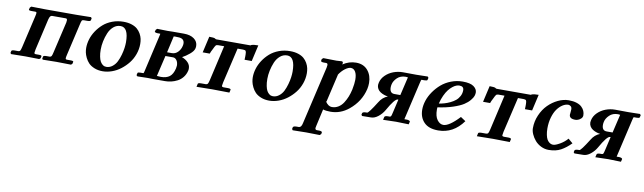

<svg xmlns="http://www.w3.org/2000/svg" viewBox="-40 -940 5573 1662"><g transform="rotate(10 2746.5 -109.0)"><path d="M182.1 -353Q188 -377 188 -386.2Q188 -393.1 185.1 -395Q182.1 -397 173.8 -397H145Q117.7 -397 119.1 -405.8L124 -423.8L134.8 -434.1L257.8 -432.1H332H457H532.2Q585.9 -432.1 660.2 -434.1L667 -423.8L663.1 -407.2Q661.6 -397 632.8 -397H603Q590.3 -397 585.7 -389.6Q581.1 -382.3 575.2 -354L511.2 -77.1Q505.9 -54.7 505.9 -46.9Q505.9 -40.5 509 -37.8Q512.2 -35.2 520 -35.2H548.8Q563 -35.2 569.6 -33Q576.2 -30.8 575.2 -25.9L570.8 -7.8L560.1 1L432.1 -1Q382.3 -1 312 1L306.2 -7.8L310.1 -25.9Q311.5 -35.2 338.9 -35.2H366.2Q377.4 -35.2 382.6 -43.7Q387.7 -52.2 393.1 -77.1L457 -351.1Q459 -368.7 459 -371.1Q459 -386.2 445.8 -386.2H326.2Q317.4 -386.2 311 -379.2Q304.7 -372.1 298.8 -351.1L235.8 -77.1Q231 -53.7 231 -46.9Q231 -40.5 234.1 -37.8Q237.3 -35.2 245.1 -35.2H271Q284.7 -35.2 290.8 -33Q296.9 -30.8 295.9 -25.9L292 -7.8L280.8 1L157.2 -1Q103.5 -1 34.2 1L26.9 -7.8L30.8 -25.9Q32.7 -35.2 61 -35.2H90.8Q102.5 -35.2 107.4 -43.5Q112.3 -51.8 118.2 -77.1Z M863.8 -33.2Q893.1 -33.2 917.2 -52Q941.4 -70.8 955.3 -98.6Q969.2 -126.5 978.8 -160.6Q988.3 -194.8 991.9 -222.4Q995.6 -250 995.6 -272Q995.6 -402.8 925.8 -402.8Q891.1 -402.8 864 -379.6Q836.9 -356.4 821.8 -320.1Q806.6 -283.7 798.8 -245.8Q791 -208 791 -172.9Q791 -137.7 796.6 -111.1Q802.2 -84.5 810.1 -70.3Q817.9 -56.2 828.4 -47.1Q838.9 -38.1 847.2 -35.6Q855.5 -33.2 863.8 -33.2ZM664.6 -165Q664.6 -201.7 676 -240.2Q687.5 -278.8 711.4 -315.2Q735.4 -351.6 768.1 -380.4Q800.8 -409.2 846.7 -426.5Q892.6 -443.8 944.8 -443.8Q984.9 -443.8 1016.1 -433.6Q1047.4 -423.3 1066.4 -406.7Q1085.4 -390.1 1097.9 -367.9Q1110.4 -345.7 1115 -324Q1119.6 -302.2 1119.6 -278.8Q1119.6 -232.9 1103.8 -188.5Q1087.9 -144 1060.1 -108.9Q1032.2 -73.7 996.8 -46.6Q961.4 -19.5 920.4 -4.9Q879.4 9.8 838.9 9.8Q798.3 9.8 766.1 -3.4Q733.9 -16.6 715.3 -35.9Q696.8 -55.2 684.8 -80.1Q672.9 -105 668.7 -125.7Q664.6 -146.5 664.6 -165Z M1360.8 -249H1402.8Q1433.1 -249 1455.1 -271.2Q1477.1 -293.5 1484.4 -324.2Q1487.8 -336.4 1487.8 -347.2Q1487.8 -394 1430.7 -394Q1423.8 -394 1416 -394.5Q1408.2 -395 1406.7 -395Q1404.8 -395 1400.4 -394.5Q1396 -394 1393.6 -394ZM1352.5 -214.8 1309.6 -32.2Q1330.1 -29.8 1343.8 -29.8Q1392.6 -29.8 1420.9 -51.3Q1449.2 -72.8 1461.4 -125Q1464.8 -140.6 1464.8 -149.9Q1464.8 -178.2 1451.7 -196.5Q1438.5 -214.8 1419.4 -214.8ZM1144.5 1 1134.8 -7.8 1139.6 -27.8Q1141.1 -35.2 1165.5 -35.2H1190.4Q1194.3 -37.1 1197.8 -55.2L1270.5 -372.1Q1273.9 -387.7 1274.7 -390.9Q1275.4 -394 1274.4 -397H1250.5Q1245.1 -397 1238.8 -398.4Q1232.4 -399.9 1228.8 -402.1Q1225.1 -404.3 1225.6 -405.8L1230.5 -423.8L1241.7 -434.1L1333.5 -432.1Q1341.3 -432.1 1356.7 -432.6Q1372.1 -433.1 1379.4 -433.1H1476.6Q1533.2 -433.1 1566.4 -408.7Q1599.6 -384.3 1599.6 -345.2Q1599.6 -335 1596.7 -323.2Q1591.3 -300.3 1559.1 -273.2Q1526.9 -246.1 1495.6 -230Q1528.3 -217.8 1549.6 -195.3Q1570.8 -172.9 1570.8 -143.1Q1570.8 -129.9 1568.8 -124Q1561 -90.3 1541 -65.2Q1521 -40 1494.4 -26.4Q1467.8 -12.7 1440.9 -6.3Q1414.1 0 1386.7 0H1280.8L1233.4 -1Q1220.7 -0.5 1189 0Q1157.2 0.5 1144.5 1Z M1884.3 -77.1Q1879.4 -51.8 1879.4 -46.9Q1879.4 -40.5 1882.6 -38.3Q1885.7 -36.1 1893.6 -35.2H1933.6Q1946.8 -35.2 1953.1 -32.2Q1959.5 -29.3 1958.5 -24.9L1952.6 1L1803.7 -1Q1725.6 1 1663.6 1L1669.4 -25.9Q1670.9 -35.2 1699.7 -35.2H1739.3Q1751.5 -35.6 1756.3 -43.2Q1761.2 -50.8 1767.6 -77.1L1838.4 -386.2H1785.6Q1771 -386.2 1764.6 -378.9Q1758.3 -371.6 1743.7 -339.8Q1732.9 -320.8 1726.6 -301.8H1664.6L1697.3 -444.8Q1738.8 -444.8 1748.5 -439Q1754.4 -433.1 1761.7 -433.1H2058.6Q2061 -433.1 2062.3 -433.6Q2063.5 -434.1 2064 -434.6Q2064.5 -435.1 2065.9 -436Q2067.4 -437 2069.3 -438Q2088.9 -444.8 2128.4 -444.8L2095.7 -301.8H2032.7Q2033.7 -312 2033.7 -330.1V-346.2Q2033.7 -370.6 2028.6 -378.4Q2023.4 -386.2 2004.4 -386.2H1956.5Z M2328.1 -33.2Q2357.4 -33.2 2381.6 -52Q2405.8 -70.8 2419.7 -98.6Q2433.6 -126.5 2443.1 -160.6Q2452.6 -194.8 2456.3 -222.4Q2460 -250 2460 -272Q2460 -402.8 2390.1 -402.8Q2355.5 -402.8 2328.4 -379.6Q2301.3 -356.4 2286.1 -320.1Q2271 -283.7 2263.2 -245.8Q2255.4 -208 2255.4 -172.9Q2255.4 -137.7 2261 -111.1Q2266.6 -84.5 2274.4 -70.3Q2282.2 -56.2 2292.7 -47.1Q2303.2 -38.1 2311.5 -35.6Q2319.8 -33.2 2328.1 -33.2ZM2128.9 -165Q2128.9 -201.7 2140.4 -240.2Q2151.9 -278.8 2175.8 -315.2Q2199.7 -351.6 2232.4 -380.4Q2265.1 -409.2 2311 -426.5Q2356.9 -443.8 2409.2 -443.8Q2449.2 -443.8 2480.5 -433.6Q2511.7 -423.3 2530.8 -406.7Q2549.8 -390.1 2562.3 -367.9Q2574.7 -345.7 2579.3 -324Q2584 -302.2 2584 -278.8Q2584 -232.9 2568.1 -188.5Q2552.2 -144 2524.4 -108.9Q2496.6 -73.7 2461.2 -46.6Q2425.8 -19.5 2384.8 -4.9Q2343.8 9.8 2303.2 9.8Q2262.7 9.8 2230.5 -3.4Q2198.2 -16.6 2179.7 -35.9Q2161.1 -55.2 2149.2 -80.1Q2137.2 -105 2133.1 -125.7Q2128.9 -146.5 2128.9 -165Z M2851.1 -314.9 2793.9 -67.9 2789.1 -69.8Q2815.4 -29.8 2847.2 -29.8Q2878.4 -29.8 2904.1 -45.7Q2929.7 -61.5 2947.3 -88.9Q2964.8 -116.2 2976.6 -145.8Q2988.3 -175.3 2996.1 -210Q3006.8 -263.7 3006.8 -296.9Q3006.8 -342.8 2991.9 -367.4Q2977.1 -392.1 2951.2 -392.1Q2930.7 -392.1 2901.6 -370.6Q2872.6 -349.1 2849.1 -313ZM2876 -423.8 2872.1 -408.2Q2926.8 -444.8 2988.8 -444.8Q3054.7 -444.8 3091.8 -400.9Q3128.9 -356.9 3128.9 -290Q3128.9 -263.7 3123 -236.8Q3096.7 -124 3002.9 -46.9Q2930.7 12.2 2842.8 12.2Q2802.2 12.2 2776.9 3.9L2744.1 150.9Q2739.7 171.9 2739.7 172.9Q2739.7 189.9 2754.9 189.9H2773.9Q2786.1 189.9 2794.2 193.4Q2802.2 196.8 2800.8 202.1L2797.9 216.8L2786.1 227.1Q2705.1 225.1 2667 225.1L2548.8 227.1L2542 216.8L2544.9 202.1Q2548.3 189.9 2578.1 189.9H2596.2Q2618.2 189.9 2626 150.9L2744.1 -357.9Q2747.1 -372.1 2747.1 -379.9Q2747.1 -389.2 2743.7 -393.1Q2740.2 -397 2731.9 -397H2712.9Q2684.1 -397 2687 -410.2L2689.9 -423.8L2702.1 -434.1Q2781.7 -432.1 2817.9 -432.1L2868.2 -435.1Z M3413.6 -234.9 3451.7 -397Q3436 -398.9 3432.6 -398.9Q3386.2 -398.9 3357.7 -371.1Q3329.1 -343.3 3322.8 -312Q3319.8 -298.8 3319.8 -286.1Q3319.8 -234.9 3361.8 -234.9ZM3235.8 -140.1Q3263.2 -186.5 3309.6 -204.1Q3291.5 -206.5 3274.7 -212.4Q3257.8 -218.3 3242.4 -228Q3227.1 -237.8 3217.8 -253.4Q3208.5 -269 3208.5 -288.1Q3208.5 -296.9 3211.4 -308.1Q3219.7 -344.7 3249 -373.8Q3278.3 -402.8 3318.4 -418Q3358.4 -433.1 3401.4 -433.1L3518.6 -432.1Q3533.2 -432.1 3569.6 -433.1Q3606 -434.1 3619.6 -434.1L3627.4 -423.8L3622.6 -404.8Q3621.1 -397 3596.7 -397H3571.8Q3567.9 -397 3562.5 -372.1L3494.6 -79.1L3484.4 -35.2H3505.4Q3516.6 -35.2 3523.9 -32.2Q3531.2 -29.3 3533.2 -26.4Q3535.2 -23.4 3534.7 -22L3528.8 2Q3453.6 -1 3417.5 -1L3303.7 2L3309.6 -23.9Q3313 -35.2 3340.8 -35.2H3354.5Q3363.8 -35.2 3367.4 -42.7Q3371.1 -50.3 3377.4 -79.1L3403.8 -192.9H3398.4Q3372.1 -192.9 3311.5 -85Q3292.5 -51.3 3260.5 -25.6Q3228.5 0 3196.8 0L3119.6 1L3111.8 -7.8L3114.7 -22.9Q3118.2 -35.2 3149.4 -35.2H3156.7Q3170.4 -35.2 3235.8 -140.1Z M3942.4 -370.1Q3942.4 -404.8 3903.3 -404.8Q3890.6 -404.8 3876 -399.2Q3861.3 -393.6 3844 -379.9Q3826.7 -366.2 3810.5 -345.7Q3794.4 -325.2 3779.3 -292.7Q3764.2 -260.3 3754.4 -220.2Q3778.8 -224.1 3802.5 -231Q3826.2 -237.8 3852.3 -250.2Q3878.4 -262.7 3897.7 -278.6Q3917 -294.4 3929.7 -318.4Q3942.4 -342.3 3942.4 -370.1ZM4053.2 -369.1Q4053.2 -355.5 4047.9 -339.4Q4042.5 -323.2 4023.2 -299.8Q4003.9 -276.4 3972.7 -256.1Q3941.4 -235.8 3883.1 -216.3Q3824.7 -196.8 3748 -186Q3747.1 -178.2 3747.1 -167Q3747.1 -106.9 3770.5 -75.9Q3793.9 -44.9 3824.2 -44.9Q3875 -44.9 3963.4 -139.2L4007.3 -109.9Q3920.9 9.8 3788.1 9.8Q3705.1 9.8 3663.6 -33Q3622.1 -75.7 3622.1 -145Q3622.1 -183.1 3635.7 -224.4Q3649.4 -265.6 3676.5 -304.7Q3703.6 -343.8 3739.7 -375Q3775.9 -406.2 3824.7 -425Q3873.5 -443.8 3926.3 -443.8Q3992.7 -443.8 4022.9 -421.9Q4053.2 -399.9 4053.2 -369.1Z M4348.6 -77.1Q4343.8 -51.8 4343.8 -46.9Q4343.8 -40.5 4346.9 -38.3Q4350.1 -36.1 4357.9 -35.2H4397.9Q4411.1 -35.2 4417.5 -32.2Q4423.8 -29.3 4422.9 -24.9L4417 1L4268.1 -1Q4189.9 1 4127.9 1L4133.8 -25.9Q4135.3 -35.2 4164.1 -35.2H4203.6Q4215.8 -35.6 4220.7 -43.2Q4225.6 -50.8 4231.9 -77.1L4302.7 -386.2H4250Q4235.4 -386.2 4229 -378.9Q4222.7 -371.6 4208 -339.8Q4197.3 -320.8 4190.9 -301.8H4128.9L4161.6 -444.8Q4203.1 -444.8 4212.9 -439Q4218.8 -433.1 4226.1 -433.1H4522.9Q4525.4 -433.1 4526.6 -433.6Q4527.8 -434.1 4528.3 -434.6Q4528.8 -435.1 4530.3 -436Q4531.7 -437 4533.7 -438Q4553.2 -444.8 4592.8 -444.8L4560.1 -301.8H4497.1Q4498 -312 4498 -330.1V-346.2Q4498 -370.6 4492.9 -378.4Q4487.8 -386.2 4468.8 -386.2H4420.9Z M4759.3 9.8Q4723.6 9.8 4691.7 -6.3Q4659.7 -22.5 4638.7 -47.1Q4617.7 -71.8 4605.5 -99.6Q4593.3 -127.4 4593.3 -151.9Q4593.3 -211.9 4617.2 -267.1Q4641.1 -322.3 4679 -360.4Q4716.8 -398.4 4764.2 -421.1Q4811.5 -443.8 4858.4 -443.8Q4897.9 -443.8 4927.2 -434.3Q4956.5 -424.8 4972.9 -408.9Q4989.3 -393.1 4996.8 -375Q5004.4 -356.9 5004.4 -336.9Q5004.4 -319.8 4991.5 -307.9Q4978.5 -295.9 4965.3 -291.5Q4952.1 -287.1 4942.4 -287.1Q4888.7 -287.1 4888.7 -323.2Q4888.7 -331.1 4890.6 -342.3Q4892.6 -353.5 4892.6 -370.1Q4892.6 -388.7 4881.8 -396.7Q4871.1 -404.8 4861.3 -404.8Q4836.4 -404.8 4811 -388.7Q4785.6 -372.6 4764.6 -343.8Q4743.7 -314.9 4730.5 -270Q4717.3 -225.1 4717.3 -172.9Q4717.3 -140.1 4722.7 -115.5Q4728 -90.8 4735.6 -77.1Q4743.2 -63.5 4753.7 -54.9Q4764.2 -46.4 4772.9 -43.7Q4781.7 -41 4790.5 -41Q4810.1 -41 4847.9 -62.5Q4885.7 -84 4913.6 -116.2L4953.6 -82Q4910.2 -38.1 4866.2 -14.2Q4822.3 9.8 4759.3 9.8Z M5279.3 -234.9 5317.4 -397Q5301.8 -398.9 5298.3 -398.9Q5252 -398.9 5223.4 -371.1Q5194.8 -343.3 5188.5 -312Q5185.5 -298.8 5185.5 -286.1Q5185.5 -234.9 5227.5 -234.9ZM5101.6 -140.1Q5128.9 -186.5 5175.3 -204.1Q5157.2 -206.5 5140.4 -212.4Q5123.5 -218.3 5108.2 -228Q5092.8 -237.8 5083.5 -253.4Q5074.2 -269 5074.2 -288.1Q5074.2 -296.9 5077.1 -308.1Q5085.4 -344.7 5114.7 -373.8Q5144 -402.8 5184.1 -418Q5224.1 -433.1 5267.1 -433.1L5384.3 -432.1Q5398.9 -432.1 5435.3 -433.1Q5471.7 -434.1 5485.4 -434.1L5493.2 -423.8L5488.3 -404.8Q5486.8 -397 5462.4 -397H5437.5Q5433.6 -397 5428.2 -372.1L5360.4 -79.1L5350.1 -35.2H5371.1Q5382.3 -35.2 5389.6 -32.2Q5397 -29.3 5398.9 -26.4Q5400.9 -23.4 5400.4 -22L5394.5 2Q5319.3 -1 5283.2 -1L5169.4 2L5175.3 -23.9Q5178.7 -35.2 5206.5 -35.2H5220.2Q5229.5 -35.2 5233.2 -42.7Q5236.8 -50.3 5243.2 -79.1L5269.5 -192.9H5264.2Q5237.8 -192.9 5177.2 -85Q5158.2 -51.3 5126.2 -25.6Q5094.2 0 5062.5 0L4985.4 1L4977.5 -7.8L4980.5 -22.9Q4983.9 -35.2 5015.1 -35.2H5022.5Q5036.1 -35.2 5101.6 -140.1Z"/></g></svg>

Font: Linux Libertine
Style: Bold Italic
Weight: 700
Italic angle: -11.5°
Designer: Philipp H. Poll
Foundry: Philipp H. Poll
Version: Version 4.0.5